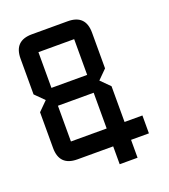

<svg xmlns="http://www.w3.org/2000/svg" viewBox="-142 -786 869 986"><g transform="rotate(-20 293.0 -293.5)"><path d="M48.8 -585.9Q48.8 -683.6 146.5 -683.6H341.8Q439.5 -683.6 439.5 -585.9V-390.6L390.6 -341.8L439.5 -293V-97.7H537.1V0H439.5V97.7H341.8V0H146.5Q48.8 0 48.8 -97.7V-293L97.7 -341.8L48.8 -390.6ZM146.5 -585.9V-390.6H341.8V-585.9ZM341.8 -293H146.5V-97.7H341.8Z"/></g></svg>

Font: BabelStone Runic Beagnoth
Style: Regular
Weight: 400
Designer: Andrew West
Foundry: BabelStone
Version: Version 7.004;November 9, 2023